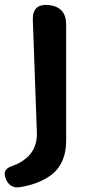

<svg xmlns="http://www.w3.org/2000/svg" viewBox="-46 -585 368 801"><path d="M-23 158Q-30 137 -22.5 125.5Q-15 114 6 107Q40 96 69 70Q108 33 108 -26L91 -501Q88 -571 159 -564Q230 -555 230 -483V2Q230 99 165 147Q113 184 36 196Q-7 202 -23 158Z"/></svg>

Font: MaokenZhuyuanTi
Style: Regular
Weight: 400
Designer: Fontworks Inc & LongZhuTi team: ZERO子、时光羊、荆南、频凡、刘鹏、Little White Dog、帆影Magmeta、奈白不弍、白日月球、ChaoTawei、雨三（排名不分先后）
Version: Version 1.000; 20230222